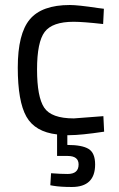

<svg xmlns="http://www.w3.org/2000/svg" viewBox="-20 -530 476 767"><path d="M360 127Q360 217 267 217Q221 217 192 212L181 210L184 162Q223 165 250 165Q294 165 294 127Q294 93 250 93H208V7Q120 -3 85.5 -64Q51 -125 51 -260Q51 -395 99 -452.5Q147 -510 259 -510Q292 -510 371 -498L395 -495L392 -434Q312 -443 274 -443Q189 -443 158.5 -402.5Q128 -362 128 -252.5Q128 -143 156.5 -100Q185 -57 275 -57L393 -66L396 -4Q303 10 257 10H249V49Q308 49 334 65Q360 81 360 127Z"/></svg>

Font: Titillium Web[RUS by Daymarius]
Style: Regular
Weight: 400
Designer: Cyrillization by Daymarius
Foundry: Cyrillization by Daymarius
Version: Version 1.002 September 11, 2018